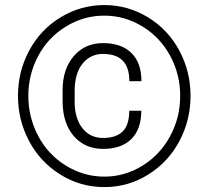

<svg xmlns="http://www.w3.org/2000/svg" viewBox="-20 -741 839 771"><path d="M547.4 -296.4Q547.4 -222.2 507.3 -182.6Q467.3 -143.1 394 -143.1Q320.8 -143.1 276.1 -194.8Q231.4 -246.6 231.4 -335V-378.9Q231.4 -463.9 276.4 -515.9Q321.3 -567.9 394 -567.9Q466.8 -567.9 507.3 -528.6Q547.9 -489.3 547.9 -415H499.5Q499.5 -524.4 394 -524.4Q342.3 -524.4 311 -484.9Q279.8 -445.3 279.8 -376.5V-332Q279.8 -266.6 310.5 -226.8Q341.3 -187 394 -187Q445.8 -187 472.4 -212.9Q499 -238.8 499 -296.4ZM93.8 -356Q93.8 -270 133.5 -194.8Q173.3 -119.6 245.1 -75.7Q316.9 -31.7 398.9 -31.7Q480.5 -31.7 551.3 -75.2Q622.1 -118.7 662.8 -193.6Q703.6 -268.6 703.6 -356Q703.6 -442.9 663.1 -517.3Q622.6 -591.8 551.5 -635Q480.5 -678.2 398.9 -678.2Q315.4 -678.2 243.7 -633.8Q171.9 -589.4 132.8 -515.1Q93.8 -440.9 93.8 -356ZM52.2 -356Q52.2 -454.6 97.9 -539.1Q143.6 -623.5 224.4 -672.1Q305.2 -720.7 398.9 -720.7Q492.7 -720.7 573.2 -672.1Q653.8 -623.5 699.5 -539.1Q745.1 -454.6 745.1 -356Q745.1 -259.8 701.2 -175.8Q657.2 -91.8 576.4 -40.8Q495.6 10.3 398.9 10.3Q302.7 10.3 221.9 -40.3Q141.1 -90.8 96.7 -174.8Q52.2 -258.8 52.2 -356Z"/></svg>

Font: Vazir Thin UI
Style: Thin-UI
Weight: 100
Designer: Saber Rastikerdar
Foundry: Saber Rastikerdar
Version: Version 30.0.0